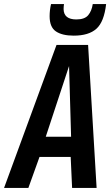

<svg xmlns="http://www.w3.org/2000/svg" viewBox="-54 -928 550 948"><path d="M-34 0 225 -706H381L423 0H302L295 -153H141L86 0ZM172 -253H297L287 -602ZM310 -752Q253 -752 222 -773Q191 -794 191 -848Q191 -878 198 -908H262Q261 -901 260.5 -895Q260 -889 260 -883Q261 -832 323 -832Q364 -832 381.5 -853Q399 -874 404 -908H470Q460 -820 422 -786Q384 -752 310 -752Z"/></svg>

Font: Georama SemiCondensed SemiBold
Style: Italic
Weight: 600
Width: 4
Italic angle: -9°
Designer: Jean-Baptiste Levee
Foundry: Production Type
Version: Version 1.000